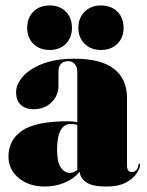

<svg xmlns="http://www.w3.org/2000/svg" viewBox="-20 -673 540 703"><path d="M11 -100Q11 -160.5 61.2 -194.8Q111.5 -229 230 -229Q249.5 -229 263 -225V-410Q263 -428 253.8 -438.5Q244.5 -449 231 -449Q194 -449 194 -410V-357Q194 -323.5 168.5 -298.2Q143 -273 102 -273Q74.5 -273 56.8 -288.5Q39 -304 39 -336Q39 -363.5 63 -391.8Q87 -420 134.8 -439Q182.5 -458 253.5 -458Q349.5 -458 397.2 -421Q445 -384 445 -314V-67Q445 -43 463 -43Q470.5 -43 477.8 -48.8Q485 -54.5 487 -70Q487.5 -74 490 -74Q493 -74 493 -70Q493 -58.5 481.2 -39.5Q469.5 -20.5 442.2 -5.2Q415 10 368 10Q317.5 10 295.2 -6Q273 -22 272 -44Q249.5 -17.5 215.8 -3.8Q182 10 144 10Q86.5 10 48.8 -21Q11 -52 11 -100ZM189 -125Q189 -80 202.5 -60Q216 -40 237 -40Q249.5 -40 263 -50.5V-216Q252.5 -219 237 -219Q215 -219 202 -196Q189 -173 189 -125ZM161.5 -490Q125 -490 102.2 -512.5Q79.5 -535 79.5 -571Q79.5 -608 102.2 -630.5Q125 -653 161.5 -653Q198.5 -653 221 -630.5Q243.5 -608 243.5 -571Q243.5 -535 221 -512.5Q198.5 -490 161.5 -490ZM349.5 -490Q313 -490 290 -512.5Q267 -535 267 -571Q267 -607.5 290 -630.2Q313 -653 349.5 -653Q386.5 -653 409.5 -630.5Q432.5 -608 432.5 -571Q432.5 -535 409.5 -512.5Q386.5 -490 349.5 -490Z"/></svg>

Font: Fraunces 144pt S000 Black
Style: Regular
Weight: 900
Version: Version 1.000; ttfautohint (v1.8.3)